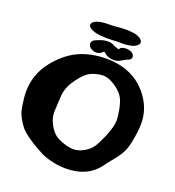

<svg xmlns="http://www.w3.org/2000/svg" viewBox="-165 -1072 1094 1203"><g transform="rotate(20 382.5 -470.5)"><path d="M369.1 -938.5Q386.7 -938.5 415 -941.4Q443.4 -944.3 461.9 -944.3Q474.6 -944.3 481.4 -944.3Q482.4 -944.3 493.7 -943.4Q504.9 -942.4 508.3 -941.9Q511.7 -941.4 521.5 -940.4Q531.2 -939.5 536.6 -937.5Q542 -935.5 549.3 -932.6Q556.6 -929.7 562.5 -926.8Q582 -913.1 582 -898.4Q582 -886.7 568.4 -877Q558.6 -869.1 546.9 -864.7Q535.2 -860.4 518.1 -857.9Q501 -855.5 492.2 -855Q483.4 -854.5 460.9 -854.5Q438.5 -854.5 435.5 -854.5Q430.7 -853.5 406.2 -853Q381.8 -852.5 368.2 -852.5Q294.9 -852.5 258.8 -876Q246.1 -885.7 246.1 -896.5Q246.1 -911.1 266.6 -922.9Q295.9 -938.5 355.5 -938.5ZM389.6 -835.9Q403.3 -835.9 413.6 -832.5Q423.8 -829.1 432.1 -824.7Q440.4 -820.3 443.4 -819.3Q464.8 -813.5 464.8 -811.5Q464.8 -811.5 468.8 -816.4Q472.7 -821.3 476.1 -824.2Q479.5 -827.1 488.8 -830.1Q498 -833 509.8 -833Q529.3 -833 546.4 -824.2Q563.5 -815.4 565.4 -798.8V-796.9Q565.4 -776.4 536.1 -768.6Q532.2 -767.6 508.8 -753.4Q485.4 -739.3 462.9 -738.3H460Q443.4 -738.3 429.2 -742.7Q415 -747.1 407.7 -752.4Q400.4 -757.8 394.5 -762.7Q388.7 -767.6 385.7 -767.6L383.8 -765.6Q363.3 -745.1 339.8 -745.1Q338.9 -745.1 336.4 -745.6Q334 -746.1 332 -746.1Q319.3 -748 309.1 -753.4Q298.8 -758.8 292.5 -767.6Q286.1 -776.4 286.1 -786.1Q286.1 -791 287.6 -794.9Q289.1 -798.8 291.5 -801.8Q293.9 -804.7 296.9 -807.6Q299.8 -810.5 302.7 -812Q305.7 -813.5 309.6 -815.4Q313.5 -817.4 315.9 -818.4Q318.4 -819.3 320.8 -820.3Q323.2 -821.3 324.2 -821.3Q356.4 -835.9 385.7 -835.9ZM409.2 2.9Q328.1 2.9 247.1 -30.3Q204.1 -53.7 186 -64Q168 -74.2 132.3 -99.1Q96.7 -124 79.6 -144.5Q62.5 -165 44.9 -197.3Q27.3 -229.5 21.5 -266.6Q11.7 -328.1 11.7 -363.3Q11.7 -481.4 85.9 -574.2Q151.4 -656.2 231.9 -693.8Q312.5 -731.4 419.9 -731.4Q603.5 -729.5 700.2 -597.7Q758.8 -519.5 758.8 -421.9Q758.8 -370.1 742.2 -290Q733.4 -250 717.8 -220.2Q702.1 -190.4 671.9 -154.3Q641.6 -118.2 631.8 -103.5Q558.6 2.9 409.2 2.9ZM224.6 -366.2Q224.6 -357.4 223.6 -344.2Q222.7 -331.1 222.2 -321.3Q221.7 -311.5 221.7 -303.7Q221.7 -261.7 246.1 -219.7Q265.6 -185.5 288.1 -168.5Q310.5 -151.4 349.6 -138.7Q386.7 -127 412.1 -127Q445.3 -127 477.5 -144.5Q515.6 -165 534.2 -191.9Q552.7 -218.8 577.1 -275.4Q607.4 -349.6 607.4 -388.7Q607.4 -410.2 600.6 -451.2Q591.8 -500 578.6 -527.3Q565.4 -554.7 534.2 -580.1Q478.5 -625 432.6 -625Q418.9 -625 404.3 -622.1Q355.5 -614.3 325.2 -588.9Q294.9 -563.5 259.8 -510.7Q245.1 -487.3 237.3 -463.9Q229.5 -440.4 228 -423.3Q226.6 -406.2 224.6 -366.2Z"/></g></svg>

Font: Essays1743
Style: Bold
Weight: 700
Designer: Based on the typeface in a 1743 English translation of the essays of Montaigne.  PostScript/TrueType font designed by Jo
Version: Version 002.100